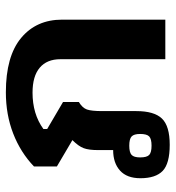

<svg xmlns="http://www.w3.org/2000/svg" viewBox="8 -592 599 655"><g transform="rotate(-90 307.5 -264.5)"><path d="M27 -85Q27 -131 53 -154.5Q79 -178 123 -178V-230Q123 -261 129.5 -278.5Q136 -296 157 -317L67 -370V-448Q115 -494 179.5 -519Q244 -544 320 -544Q443 -544 505.5 -492Q568 -440 568 -352V0H433V-358Q433 -404 404 -428.5Q375 -453 319 -453Q246 -453 195 -416V-403L287 -349V-295Q267 -283 261.5 -267.5Q256 -252 256 -215V-99Q256 -38 230.5 -11.5Q205 15 141 15Q77 15 52 -9Q27 -33 27 -85ZM178 -86Q178 -107 169.5 -115Q161 -123 138 -123Q115 -123 106.5 -115Q98 -107 98 -86Q98 -63 106.5 -55Q115 -47 138 -47Q161 -47 169.5 -55Q178 -63 178 -86Z"/></g></svg>

Font: Pridi Medium
Style: Regular
Weight: 500
Designer: Katatrad Team
Foundry: CadsonDemak
Version: Version 1.001